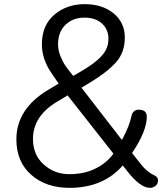

<svg xmlns="http://www.w3.org/2000/svg" viewBox="-20 -892 782 926"><path d="M315 14Q202 14 130.5 -49Q59 -112 59 -220Q59 -367 213 -459L263 -489Q234 -530 220 -552Q182 -614 182 -678Q182 -770 242 -821Q302 -872 388 -872Q474 -872 528 -827.5Q582 -783 582 -711Q582 -639 539.5 -591.5Q497 -544 416 -495L373 -469L568 -217Q604 -283 614 -332Q621 -363 649 -363Q688 -363 688 -329Q688 -260 617 -154L654 -107Q672 -83 690.5 -68Q709 -53 719 -49Q742 -40 742 -22.5Q742 -5 730 4.5Q718 14 703 14Q657 14 595 -65L572 -94Q478 14 315 14ZM527 -151 306 -432 256 -402Q139 -332 139 -222Q139 -145 191 -98.5Q243 -52 314.5 -52Q386 -52 440.5 -79Q495 -106 527 -151ZM503 -705Q503 -750 472 -778.5Q441 -807 386.5 -807Q332 -807 296 -772.5Q260 -738 260 -678Q260 -649 272 -620Q284 -591 296.5 -573.5Q309 -556 333 -526L366 -545Q469 -604 492 -654Q503 -677 503 -705Z"/></svg>

Font: Kite One
Style: Regular
Weight: 400
Designer: Eduardo Rodriguez Tunni
Foundry: Eduardo Rodriguez Tunni
Version: Version 1.001